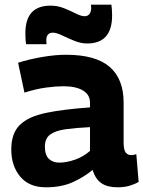

<svg xmlns="http://www.w3.org/2000/svg" viewBox="-20 -787 610 817"><path d="M28 -151Q28 -220 64.5 -255.5Q101 -291 175 -306.5Q249 -322 363 -330V-350Q363 -384 333 -402Q303 -420 250 -420Q219 -420 177 -414.5Q135 -409 84 -393L57 -520Q104 -535 159.5 -544.5Q215 -554 261 -554Q387 -554 446.5 -502.5Q506 -451 506 -351V-182Q506 -149 515 -138Q524 -127 538 -127Q543 -127 549 -128Q555 -129 560 -131L570 -13Q553 -3 531 3.5Q509 10 480 10Q437 10 411.5 -7.5Q386 -25 374 -64Q337 -33 289 -11.5Q241 10 175 10Q104 10 66 -35.5Q28 -81 28 -151ZM171 -163Q171 -127 188 -111Q205 -95 232 -95Q263 -95 299 -107.5Q335 -120 363 -145V-246Q302 -243 259 -237Q216 -231 193.5 -214.5Q171 -198 171 -163ZM91 -599Q89 -611 88.5 -623Q88 -635 88 -646Q88 -763 195 -763Q225 -763 252.5 -752Q280 -741 302.5 -729.5Q325 -718 340 -718Q354 -718 361 -728Q368 -738 368 -752Q368 -761 367 -767H454Q457 -745 457 -721Q457 -602 351 -602Q324 -602 296 -613.5Q268 -625 244 -636.5Q220 -648 205 -648Q177 -648 177 -615Q177 -611 177.5 -606.5Q178 -602 178 -599Z"/></svg>

Font: Georama
Style: Bold
Weight: 700
Designer: Jean-Baptiste Levee
Foundry: Production Type
Version: Version 1.000